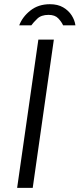

<svg xmlns="http://www.w3.org/2000/svg" viewBox="-20 -916 388 936"><path d="M63.5 0 167 -723H242.5L139.5 0ZM223.2 -895.5Q167.2 -895.5 128.3 -864.8Q89.4 -834 73.7 -792.5H132.7Q142.7 -806.5 161.9 -825Q181.1 -843.5 216.6 -843.5Q248.1 -843.5 264 -826.5Q280 -809.5 287.7 -792.5H347.7Q344.3 -817.5 329.4 -841Q314.5 -864.5 288.1 -880Q261.7 -895.5 223.2 -895.5Z"/></svg>

Font: Public Sans Light
Style: Italic
Weight: 300
Italic angle: -8°
Designer: The Public Sans project authors (U.S. Web Design System). Libre Franklin designed by Pablo Impallari and Rodrigo Fuenzal
Version: Version 1.007; ttfautohint (v1.8.1) -l 8 -r 50 -G 200 -x 14 